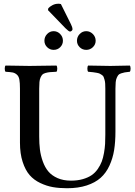

<svg xmlns="http://www.w3.org/2000/svg" viewBox="-20 -998 725 1028"><path d="M189.9 -522.9V-267.1Q189.9 -229 193.8 -197.3Q197.8 -165.5 209.2 -133.5Q220.7 -101.6 239 -79.8Q257.3 -58.1 288.1 -44.4Q318.8 -30.8 359.9 -30.8Q395 -30.8 423.1 -38.8Q451.2 -46.9 470.2 -59.8Q489.3 -72.8 503.2 -92.8Q517.1 -112.8 524.7 -132.8Q532.2 -152.8 536.9 -179.4Q541.5 -206.1 542.7 -227.8Q543.9 -249.5 543.9 -276.9V-522.9Q543.9 -538.6 543.2 -550Q542.5 -561.5 539.8 -570.8Q537.1 -580.1 534.9 -585.9Q532.7 -591.8 525.9 -596.4Q519 -601.1 514.4 -603.5Q509.8 -606 498 -608.2Q486.3 -610.4 478 -611.3Q469.7 -612.3 452.1 -613.8Q447.8 -618.2 447.8 -630.4Q447.8 -642.6 452.1 -647Q543.9 -645 570.8 -645Q598.6 -645 674.8 -647Q679.2 -642.6 679.2 -630.4Q679.2 -618.2 674.8 -613.8Q656.7 -611.8 647.9 -610.4Q639.2 -608.9 628.4 -605.2Q617.7 -601.6 613.5 -596.2Q609.4 -590.8 605 -581.1Q600.6 -571.3 599.4 -557.4Q598.1 -543.5 598.1 -522.9V-294.9Q598.1 -238.8 591.1 -194.6Q584 -150.4 565.9 -111.1Q547.9 -71.8 518.8 -45.9Q489.7 -20 444.3 -5.1Q398.9 9.8 338.9 9.8Q297.4 9.8 263.4 3.9Q229.5 -2 195.6 -18.1Q161.6 -34.2 138.7 -60.5Q115.7 -86.9 101.3 -131.1Q86.9 -175.3 86.9 -233.9V-522.9Q86.9 -554.7 83.7 -572Q80.6 -589.4 70.3 -598.4Q60.1 -607.4 47.9 -609.9Q35.6 -612.3 9.8 -613.8Q5.4 -618.2 5.4 -630.4Q5.4 -642.6 9.8 -647Q95.7 -645 138.2 -645Q186.5 -645 282.2 -647Q286.6 -642.6 286.6 -630.4Q286.6 -618.2 282.2 -613.8Q260.3 -612.8 248.3 -611.8Q236.3 -610.8 224.1 -607.4Q211.9 -604 206.8 -598.6Q201.7 -593.3 197 -582.8Q192.4 -572.3 191.2 -558.3Q189.9 -544.4 189.9 -522.9ZM306.2 -976.1 359.9 -868.2Q368.2 -851.6 368.2 -840.8Q368.2 -836.9 363.8 -833Q359.4 -829.1 355 -829.1Q348.1 -829.1 330.1 -847.2L236.8 -943.8L238.8 -954.1Q245.6 -961.9 260.3 -970Q274.9 -978 293 -978Q300.3 -978 306.2 -976.1ZM217.8 -779.8Q217.8 -800.8 232.4 -815.9Q247.1 -831.1 267.1 -831.1Q287.6 -831.1 302.2 -815.9Q316.9 -800.8 316.9 -779.8Q316.9 -759.8 302.5 -745.4Q288.1 -731 267.1 -731Q247.1 -731 232.4 -745.4Q217.8 -759.8 217.8 -779.8ZM392.1 -779.8Q392.1 -800.8 406.7 -815.9Q421.4 -831.1 441.9 -831.1Q461.9 -831.1 477.1 -815.9Q492.2 -800.8 492.2 -779.8Q492.2 -759.8 477.3 -745.4Q462.4 -731 441.9 -731Q420.9 -731 406.5 -745.4Q392.1 -759.8 392.1 -779.8Z"/></svg>

Font: Common Serif Medium
Style: Regular
Weight: 500
Designer: Philipp H. Poll, Khaled Hosny
Foundry: Stefan Peev, Context Ltd.
Version: Version 1.026